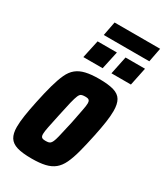

<svg xmlns="http://www.w3.org/2000/svg" viewBox="-201 -891 847 982"><g transform="rotate(30 222.0 -399.5)"><path d="M155 8Q100 8 68.5 -1.5Q37 -11 23 -33.5Q9 -56 9 -95Q9 -124 15 -163.5Q21 -203 32 -255Q45 -317 57.5 -362Q70 -407 84 -437.5Q98 -468 119.5 -485.5Q141 -503 173 -510.5Q205 -518 251 -518Q306 -518 338 -508.5Q370 -499 383.5 -476Q397 -453 397 -412Q397 -384 391.5 -345.5Q386 -307 375 -255Q362 -193 350 -148Q338 -103 323.5 -72.5Q309 -42 287.5 -24.5Q266 -7 234 0.5Q202 8 155 8ZM172 -106Q183 -106 190.5 -108Q198 -110 203.5 -117.5Q209 -125 214 -141Q219 -157 225 -185Q231 -213 241 -255Q251 -307 257 -336.5Q263 -366 263 -380Q263 -391 259.5 -396Q256 -401 250 -402.5Q244 -404 234 -404Q220 -404 212 -400.5Q204 -397 198 -383Q192 -369 184.5 -338.5Q177 -308 166 -255Q155 -203 149 -174Q143 -145 143 -130Q143 -119 146.5 -114Q150 -109 156.5 -107.5Q163 -106 172 -106ZM291 -574 313 -680H428L406 -574ZM125 -574 148 -680H262L239 -574ZM159 -724 175 -807H444L428 -724Z"/></g></svg>

Font: Saira Condensed ExtraBold
Style: Italic
Weight: 800
Width: 3
Italic angle: -12°
Designer: Hector Gatti with collaboration of the Omnibus-Type team
Foundry: Omnibus-Type
Version: Version 1.101